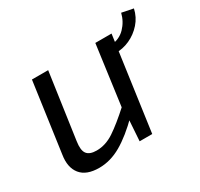

<svg xmlns="http://www.w3.org/2000/svg" viewBox="-123 -703 909 871"><g transform="rotate(-30 331.5 -267.0)"><path d="M186 -487 137 -144Q130 -99 144 -80Q158 -61 195 -61Q242 -61 286.5 -90.5Q331 -120 396 -179L404 -118Q339 -53 282 -20Q225 13 166 13Q99 13 69.5 -23.5Q40 -60 50 -123L101 -487ZM518 -487 450 0H384L393 -134L387 -148L433 -487ZM487 -401 490 -443Q535 -446 564 -476Q593 -506 603 -547L663 -535Q654 -494 627 -463.5Q600 -433 563.5 -416.5Q527 -400 487 -401Z"/></g></svg>

Font: Exo 2
Style: Italic
Weight: 400
Italic angle: -8°
Designer: Natanael Gama
Foundry: Natanael Gama
Version: Version 2.010